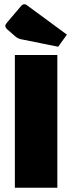

<svg xmlns="http://www.w3.org/2000/svg" viewBox="-20 -884 340 904"><path d="M250 -625V0H50V-625ZM80 -699Q65 -702 54 -711L16 -744Q5 -754 5 -762Q5 -769 14 -779L77 -853Q83 -860 86.5 -862Q90 -864 95 -864Q101 -864 106 -860L295 -721L254 -664Z"/></svg>

Font: Changa ExtraBold
Style: Regular
Weight: 800
Designer: Eduardo Rodriguez Tunni
Foundry: Eduardo Rodriguez Tunni
Version: Version 2.002; ttfautohint (v1.5) -l 8 -r 50 -G 220 -x 14 -H